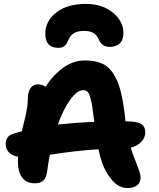

<svg xmlns="http://www.w3.org/2000/svg" viewBox="-20 -928 807 975"><path d="M417 -908.2Q499 -908.2 553 -864Q606.9 -819.8 606.9 -759.8Q606.9 -725.1 587.9 -707.5Q568.8 -689.9 537.1 -689.9Q497.6 -689.9 481 -728Q464.8 -771 408.2 -771Q374.5 -771 356.2 -760.3Q337.9 -749.5 329.1 -728Q319.8 -705.6 308.3 -695.3Q296.9 -685.1 275.9 -685.1Q243.2 -685.1 226.6 -703.4Q210 -721.7 210 -755.9Q210 -821.3 265.6 -864.7Q321.3 -908.2 417 -908.2ZM628.9 26.9Q598.6 26.9 575 10.7Q551.3 -5.4 525.9 -44.9Q496.6 -89.4 480 -169.9Q373 -164.1 232.9 -142.1Q224.1 -94.7 219.2 -56.2Q215.3 -25.9 200.4 -11.5Q185.5 2.9 157.2 2.9Q115.7 2.9 93.3 -25.1Q70.8 -53.2 70.8 -109.9Q70.8 -113.8 71.3 -121.1Q71.8 -128.4 71.8 -131.8Q40.5 -137.7 24.7 -154.8Q8.8 -171.9 8.8 -196.8Q8.8 -236.8 45.9 -248Q68.4 -255.9 90.8 -261.2Q94.2 -276.4 100.8 -302.7Q107.4 -329.1 111.1 -345Q114.7 -360.8 117.9 -382.6Q121.1 -404.3 121.1 -423.8Q121.1 -460 134.8 -480Q148.4 -500 173.8 -500Q191.4 -500 211.9 -487.8Q252 -550.3 303.2 -585.7Q354.5 -621.1 410.2 -621.1Q462.9 -621.1 498.3 -605.2Q533.7 -589.4 557.1 -551.5Q580.6 -513.7 593.8 -460.7Q606.9 -407.7 616.2 -324.2Q616.2 -322.3 616.7 -318.1Q617.2 -314 617.2 -312Q673.8 -312 695.8 -299.1Q717.8 -286.1 717.8 -255.9Q717.8 -229.5 698.2 -208.3Q678.7 -187 644 -178.2Q653.3 -147.9 666.7 -114.3Q680.2 -80.6 687 -60.5Q693.8 -40.5 693.8 -24.9Q693.8 -1 676.3 12.9Q658.7 26.9 628.9 26.9ZM402.8 -470.2Q372.6 -470.2 337.9 -423.6Q303.2 -377 273.9 -295.9Q381.8 -306.6 459 -309.1Q456.5 -326.2 456.1 -329.1Q449.2 -390.6 441.4 -421.6Q433.6 -452.6 425.3 -461.4Q417 -470.2 402.8 -470.2Z"/></svg>

Font: Shantell Sans Irregular Bouncy
Style: Bold
Weight: 700
Designer: Stephen Nixon, Anya Danilova, Shantell Martin
Foundry: Arrow Type
Version: Version 1.006;[9816181b4]